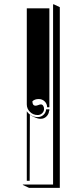

<svg xmlns="http://www.w3.org/2000/svg" viewBox="-20 -684 362 913"><path d="M87.9 195.3 89.8 193.4H232.4V-662.1L234.4 -664.1L264.4 -649.9V209.2H117.9ZM107.4 -155Q115.7 -142.3 129.5 -134.8Q143.3 -127.2 159.2 -127.2Q175 -127.2 186.6 -137.8Q198.2 -148.4 199.2 -164.1L214.8 -164.3V-157.5H213.4Q212.4 -141.6 201 -130.4Q189.7 -119.1 173.8 -119.1Q160.4 -119.1 147 -125.2L132.8 -131.8Q127.2 -134.5 122.1 -138.4L121.1 175.8H107.4ZM107.4 -187.7V-644.5H214.8V-174.1L204.1 -173.8Q204.1 -190.4 192.4 -201.8Q180.7 -213.1 164.1 -213.1Q145.3 -213.1 134 -202.4Q134 -181.6 149.2 -181.4Q154.3 -181.4 162 -184.4Q169.7 -187.5 174.8 -187.5Q180.9 -187.5 185.2 -181.3Q189.5 -175 189.5 -166.3Q189.5 -154.1 180.5 -145.5Q171.6 -137 159.2 -137Q137.7 -137 122.6 -151.9Q107.4 -166.7 107.4 -187.7Z"/></svg>

Font: AgreloyS1
Style: Medium
Weight: 400
Designer: gluk
Foundry: gluk
Version: Version 0.27